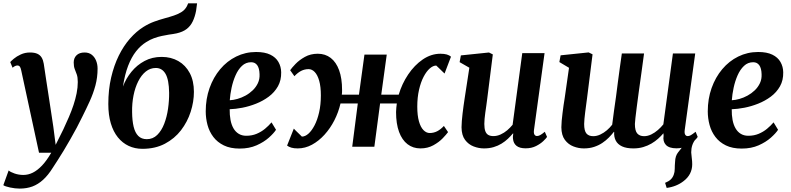

<svg xmlns="http://www.w3.org/2000/svg" viewBox="-55 -882 4752 1154"><path d="M72.5 -459Q69 -476 63.8 -482.2Q58.5 -488.5 50.5 -488.5Q43 -488.5 36 -485.2Q29 -482 20.5 -475L6.5 -509Q11.5 -515 28 -529Q44.5 -543 70 -554.8Q95.5 -566.5 125 -566.5Q152.5 -566.5 169.5 -558.8Q186.5 -551 195.5 -535.8Q204.5 -520.5 208 -499Q215 -451.5 222.2 -404Q229.5 -356.5 236.8 -309.2Q244 -262 251.2 -214.8Q258.5 -167.5 265.5 -120L279.5 -11.5L325.5 -104Q343.5 -142 359.2 -178.8Q375 -215.5 386.8 -251Q398.5 -286.5 405.5 -321.2Q412.5 -356 412.5 -389Q412.5 -417.5 406.5 -434.2Q400.5 -451 394.2 -466.8Q388 -482.5 388 -506.5Q388 -533 405 -549.8Q422 -566.5 453.5 -566.5Q479.5 -566.5 496.8 -552.8Q514 -539 522.8 -517Q531.5 -495 531.5 -469.5Q531.5 -416.5 518.5 -368.2Q505.5 -320 484.5 -274Q463.5 -228 440 -181Q425 -149.5 406.5 -115Q388 -80.5 368 -45.5Q348 -10.5 328.8 21.5Q309.5 53.5 292.2 80.2Q275 107 262.5 126Q234.5 171 204.2 198.5Q174 226 139.8 238.8Q105.5 251.5 63.5 251.5Q36 251.5 5.8 245Q-24.5 238.5 -35 231L-3 142.5Q7 152 32.5 160.8Q58 169.5 85.5 169.5Q114.5 169.5 142.2 155.8Q170 142 197.8 112.8Q225.5 83.5 253 36H179.5Z M1129.5 -862 1123.5 -817Q1116.5 -780.5 1103.2 -753Q1090 -725.5 1067 -707.8Q1044 -690 1006.5 -681.5Q996.5 -679.5 984.8 -677.5Q973 -675.5 960.5 -674Q940 -670.5 917 -665.8Q894 -661 870 -652.2Q846 -643.5 823 -628.5Q790.5 -608.5 763 -573.8Q735.5 -539 715.2 -486.8Q695 -434.5 684 -362Q702 -410 735 -450.5Q768 -491 813.8 -515.5Q859.5 -540 916.5 -540Q973 -540 1016.8 -515Q1060.5 -490 1085.5 -443Q1110.5 -396 1110.5 -330Q1110.5 -270.5 1091 -210Q1071.5 -149.5 1033 -99.2Q994.5 -49 936.2 -18.2Q878 12.5 801 12.5Q756 12.5 718.5 -5Q681 -22.5 653.5 -56.5Q626 -90.5 611 -140.8Q596 -191 596 -257Q596 -343 613 -416Q630 -489 659 -547.8Q688 -606.5 726.2 -650Q764.5 -693.5 807 -720Q839 -740 871.2 -751.8Q903.5 -763.5 934 -771.8Q964.5 -780 990.8 -788.8Q1017 -797.5 1037.2 -810.5Q1057.5 -823.5 1069 -846L1076 -862ZM881.5 -473.5Q848 -473.5 821.2 -452Q794.5 -430.5 775.8 -393.2Q757 -356 747.5 -308.2Q738 -260.5 739 -208Q739.5 -157 748.2 -120.5Q757 -84 776.2 -64.8Q795.5 -45.5 827.5 -45.5Q864 -45.5 890 -71Q916 -96.5 932 -138Q948 -179.5 955 -228.5Q962 -277.5 961.5 -324.5Q960.5 -402.5 940 -438Q919.5 -473.5 881.5 -473.5Z M1604 -102Q1590.5 -81 1560.8 -54.5Q1531 -28 1487 -8.5Q1443 11 1385.5 11Q1329.5 11 1290.5 -8Q1251.5 -27 1227.2 -59Q1203 -91 1192.2 -131Q1181.5 -171 1181.5 -212.5Q1181.5 -288 1204.5 -352.8Q1227.5 -417.5 1268.5 -466.2Q1309.5 -515 1364.8 -542.2Q1420 -569.5 1484.5 -569.5Q1536.5 -569.5 1569.5 -553.5Q1602.5 -537.5 1618.5 -509.5Q1634.5 -481.5 1635 -447.5Q1636 -399.5 1615.5 -363.2Q1595 -327 1560.5 -301.2Q1526 -275.5 1484.5 -259Q1443 -242.5 1401.5 -234.5Q1360 -226.5 1325.5 -225.5Q1325 -190.5 1330.5 -161.2Q1336 -132 1348.2 -110.8Q1360.5 -89.5 1379.8 -77.8Q1399 -66 1425 -66Q1459.5 -66 1487.5 -77.8Q1515.5 -89.5 1537.8 -108Q1560 -126.5 1577 -146.5ZM1454.5 -508Q1422.5 -508 1399.2 -486Q1376 -464 1360.8 -429.2Q1345.5 -394.5 1337 -355Q1328.5 -315.5 1326 -279.5Q1347.5 -280.5 1372.2 -287.5Q1397 -294.5 1420.8 -307.5Q1444.5 -320.5 1464 -339.2Q1483.5 -358 1495 -382.2Q1506.5 -406.5 1505 -436.5Q1504 -472 1491 -490Q1478 -508 1454.5 -508Z M1734.5 10Q1711.5 10 1696.2 5.5Q1681 1 1670.5 -7L1711 -109Q1715 -104.5 1721.2 -98.2Q1727.5 -92 1734.8 -85Q1742 -78 1748.5 -71.8Q1755 -65.5 1759.5 -61Q1779 -61 1798.8 -78.5Q1818.5 -96 1835.5 -128.5Q1852.5 -161 1863 -206.8Q1873.5 -252.5 1873.5 -308.5Q1873.5 -361.5 1863.5 -396.5Q1853.5 -431.5 1836.8 -449Q1820 -466.5 1800 -466.5Q1776 -466.5 1755.2 -456Q1734.5 -445.5 1714.5 -424L1689 -460Q1698.5 -474 1721 -497.5Q1743.5 -521 1777.5 -540Q1811.5 -559 1855 -559Q1900 -559 1932.8 -533.8Q1965.5 -508.5 1983.2 -460Q2001 -411.5 2001 -341Q2001 -334 2000.8 -327Q2000.5 -320 1999.5 -313H2102.5L2135.5 -554H2269.5L2236.5 -313H2341.5Q2360.5 -378 2398.2 -434.2Q2436 -490.5 2486.2 -524.8Q2536.5 -559 2592.5 -559Q2615 -559 2630.5 -554.5Q2646 -550 2655.5 -541L2617 -440Q2612 -444.5 2605.5 -451Q2599 -457.5 2592 -464.2Q2585 -471 2578.5 -477.2Q2572 -483.5 2567 -488Q2548 -488 2528 -470.5Q2508 -453 2491 -420.5Q2474 -388 2463.5 -342.2Q2453 -296.5 2453 -241Q2453 -188 2463 -152.8Q2473 -117.5 2490.2 -100Q2507.5 -82.5 2527.5 -82.5Q2551.5 -82.5 2572.2 -93Q2593 -103.5 2613 -125L2638 -88Q2628.5 -74.5 2606 -51Q2583.5 -27.5 2549.5 -8.8Q2515.5 10 2472 10Q2427.5 10 2394.5 -15.2Q2361.5 -40.5 2343.5 -89.2Q2325.5 -138 2325.5 -208.5Q2326 -221 2327 -234Q2328 -247 2330 -260H2229.5L2195 0H2062L2095.5 -260H1991.5Q1979.5 -207.5 1954.8 -159Q1930 -110.5 1895.5 -72.5Q1861 -34.5 1820 -12.2Q1779 10 1734.5 10Z M2854 10Q2822.5 10 2791.8 -1.8Q2761 -13.5 2740.2 -41.2Q2719.5 -69 2719 -117Q2719 -134.5 2720.8 -155.2Q2722.5 -176 2725.2 -199.2Q2728 -222.5 2731.2 -246.2Q2734.5 -270 2738 -292.5L2766 -475L2707.5 -508.5L2715 -549L2884 -566.5L2907 -555L2873.5 -289Q2871 -267.5 2867.8 -246Q2864.5 -224.5 2861.8 -204.5Q2859 -184.5 2857.5 -167.5Q2856 -150.5 2856 -137Q2856 -109.5 2862 -93.5Q2868 -77.5 2880.2 -70.8Q2892.5 -64 2910.5 -64Q2932.5 -64 2954 -73.8Q2975.5 -83.5 2993.8 -99.2Q3012 -115 3026 -132L3084 -562.5H3218L3154.5 -101Q3152 -82 3157.2 -73.2Q3162.5 -64.5 3172.5 -64.5Q3181.5 -64.5 3191.5 -69.8Q3201.5 -75 3219.5 -90L3233 -59Q3228 -51 3211 -34.5Q3194 -18 3166.8 -4.2Q3139.5 9.5 3104.5 9.5Q3068 9.5 3049.5 -5.5Q3031 -20.5 3028.5 -46.5Q3028 -49 3027.8 -52.8Q3027.5 -56.5 3027.8 -61Q3028 -65.5 3028.8 -70.2Q3029.5 -75 3030 -79L3028 -80Q3014.5 -64 2997.8 -48Q2981 -32 2959.5 -18.8Q2938 -5.5 2912 2.2Q2886 10 2854 10Z M3952 247.5 3942.5 217Q3964.5 208 3976.5 196.5Q3988.5 185 3994.5 168Q4000.5 152.5 4000.5 132.5Q4000.5 112.5 4002.5 90.5Q4003.5 55 4021 33.2Q4038.5 11.5 4052.5 -6.5L4128.5 -49Q4113 -30 4106.2 -10Q4099.5 10 4099.5 34Q4100 48 4102.8 67.5Q4105.5 87 4105.5 105Q4105.5 136 4092.2 161.8Q4079 187.5 4053 207Q4032.5 223 4007.2 233.2Q3982 243.5 3952 247.5ZM3473 -289Q3470.5 -269 3467.5 -247.8Q3464.5 -226.5 3462 -206Q3459.5 -185.5 3457.8 -167.8Q3456 -150 3456 -137Q3456 -95.5 3469.8 -79.5Q3483.5 -63.5 3510.5 -63.5Q3532 -63.5 3553.2 -73.5Q3574.5 -83.5 3592.8 -99.2Q3611 -115 3624.5 -132.5Q3629.5 -173.5 3635.5 -216.5Q3641.5 -259.5 3647.5 -301Q3653 -345 3658.8 -388.8Q3664.5 -432.5 3670.5 -475.5Q3676.5 -518.5 3682.5 -560.5H3816Q3808 -499.5 3799.8 -441.2Q3791.5 -383 3784.5 -331.5Q3777.5 -280 3772.2 -239.2Q3767 -198.5 3764 -172Q3761 -145.5 3761 -137Q3761 -95.5 3775.5 -79.5Q3790 -63.5 3816 -63.5Q3838 -63.5 3859.5 -74Q3881 -84.5 3899.5 -100.8Q3918 -117 3932 -134.5L3989.5 -560.5H4123.5L4060.5 -101Q4058 -81.5 4063.2 -72.8Q4068.5 -64 4078.5 -64Q4087.5 -64 4097.2 -69.5Q4107 -75 4126 -90L4138.5 -59Q4134 -51 4117 -34.5Q4100 -18 4073 -4.2Q4046 9.5 4011 9.5Q3966.5 9.5 3947.2 -11.2Q3928 -32 3933.5 -66L3932.5 -81Q3918.5 -64.5 3900.8 -48.5Q3883 -32.5 3860.5 -19.2Q3838 -6 3811 2Q3784 10 3752 10Q3710 10 3683.8 -2.2Q3657.5 -14.5 3646 -36.8Q3634.5 -59 3636.5 -88.5L3635 -90Q3621.5 -72.5 3604.2 -55Q3587 -37.5 3565 -22.8Q3543 -8 3515.5 1Q3488 10 3454 10Q3422.5 10 3391.8 -1.8Q3361 -13.5 3340.2 -41.2Q3319.5 -69 3319 -117Q3319 -134 3321 -156Q3323 -178 3326 -201.8Q3329 -225.5 3332.2 -249Q3335.5 -272.5 3339 -292.5L3365 -474.5L3307 -509L3314.5 -549.5L3483 -567L3506.5 -555.5Z M4621.5 -102Q4608 -81 4578.2 -54.5Q4548.5 -28 4504.5 -8.5Q4460.5 11 4403 11Q4347 11 4308 -8Q4269 -27 4244.8 -59Q4220.5 -91 4209.8 -131Q4199 -171 4199 -212.5Q4199 -288 4222 -352.8Q4245 -417.5 4286 -466.2Q4327 -515 4382.2 -542.2Q4437.5 -569.5 4502 -569.5Q4554 -569.5 4587 -553.5Q4620 -537.5 4636 -509.5Q4652 -481.5 4652.5 -447.5Q4653.5 -399.5 4633 -363.2Q4612.5 -327 4578 -301.2Q4543.5 -275.5 4502 -259Q4460.5 -242.5 4419 -234.5Q4377.5 -226.5 4343 -225.5Q4342.5 -190.5 4348 -161.2Q4353.5 -132 4365.8 -110.8Q4378 -89.5 4397.2 -77.8Q4416.5 -66 4442.5 -66Q4477 -66 4505 -77.8Q4533 -89.5 4555.2 -108Q4577.5 -126.5 4594.5 -146.5ZM4472 -508Q4440 -508 4416.8 -486Q4393.5 -464 4378.2 -429.2Q4363 -394.5 4354.5 -355Q4346 -315.5 4343.5 -279.5Q4365 -280.5 4389.8 -287.5Q4414.5 -294.5 4438.2 -307.5Q4462 -320.5 4481.5 -339.2Q4501 -358 4512.5 -382.2Q4524 -406.5 4522.5 -436.5Q4521.5 -472 4508.5 -490Q4495.5 -508 4472 -508Z"/></svg>

Font: Merriweather 20pt
Style: Bold Italic
Weight: 700
Italic angle: -7.8°
Version: Version 2.101